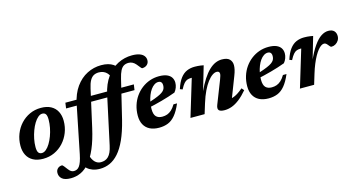

<svg xmlns="http://www.w3.org/2000/svg" viewBox="-96 -1141 3399 1823"><g transform="rotate(-15 1603.0 -229.0)"><path d="M306.5 -460Q365.5 -460 405.2 -438.2Q445 -416.5 465.2 -377.2Q485.5 -338 485.5 -286Q485.5 -224.5 464.2 -170.5Q443 -116.5 405.2 -75.2Q367.5 -34 316.5 -10.5Q265.5 13 205.5 13Q146.5 13 106.8 -8.8Q67 -30.5 47 -69.8Q27 -109 27 -161Q27 -222 48 -276.2Q69 -330.5 107 -371.8Q145 -413 195.8 -436.5Q246.5 -460 306.5 -460ZM207 -43Q228 -43 248.8 -60.5Q269.5 -78 287.8 -108Q306 -138 320 -175.5Q334 -213 342 -253.8Q350 -294.5 350 -333.5Q350 -372 339 -387.8Q328 -403.5 305.5 -403.5Q284.5 -403.5 263.8 -386Q243 -368.5 224.8 -338.8Q206.5 -309 192.5 -271.2Q178.5 -233.5 170.2 -192.8Q162 -152 162 -113.5Q162 -75 173.2 -59Q184.5 -43 207 -43Z M1218 -447 1210 -392.5H537.5L545 -447ZM645 -405.5Q665 -504.5 712.5 -570.8Q760 -637 825.5 -670.2Q891 -703.5 964.5 -703.5Q1002 -703.5 1030.8 -695.8Q1059.5 -688 1080 -674.5Q1100.5 -661 1112 -644L1032 -565.5Q1022 -591 1006.8 -608.2Q991.5 -625.5 971.2 -634.2Q951 -643 925.5 -643Q896 -643 874.2 -631Q852.5 -619 837 -591.2Q821.5 -563.5 811 -515.5L729 -149.5Q703 -34 669.2 44.5Q635.5 123 595 170.5Q554.5 218 508.5 238.8Q462.5 259.5 412 259.5Q353.5 259.5 326.5 237Q299.5 214.5 299.5 179Q299.5 152 316.8 135.5Q334 119 361.5 119Q369.5 124.5 378.8 136Q388 147.5 402.5 167Q417 186.5 430 193.8Q443 201 456 201Q472 201 485.8 194.8Q499.5 188.5 511 173Q522.5 157.5 532.2 130.2Q542 103 550.5 61.5ZM948.5 -420Q970 -518.5 1018 -585Q1066 -651.5 1131.5 -684.8Q1197 -718 1271 -718Q1316.5 -718 1345.5 -707.2Q1374.5 -696.5 1388.2 -678Q1402 -659.5 1402 -636.5Q1402 -608.5 1383 -591.5Q1364 -574.5 1333.5 -574.5Q1326 -579 1316.2 -592.2Q1306.5 -605.5 1291.5 -622.5Q1277 -639.5 1259.5 -648.5Q1242 -657.5 1221.5 -657.5Q1194 -657.5 1174.2 -645.8Q1154.5 -634 1140.2 -606.2Q1126 -578.5 1114.5 -530.5L1022.5 -149Q995 -39 960.8 36.5Q926.5 112 885.8 157.8Q845 203.5 799 224Q753 244.5 702 244.5Q662.5 244.5 631.5 233.5Q600.5 222.5 579.5 203.5Q558.5 184.5 548.5 160.5L631.5 90.5Q643.5 137 667.8 161.5Q692 186 726 186Q747.5 186 766 179.5Q784.5 173 799.8 158Q815 143 826.5 117.8Q838 92.5 846 55Z M1447.5 -409Q1427 -409 1407.8 -396.2Q1388.5 -383.5 1372.5 -361Q1356.5 -338.5 1344.8 -309Q1333 -279.5 1326.2 -245.8Q1319.5 -212 1319.5 -177Q1319.5 -124 1340.8 -102.2Q1362 -80.5 1401 -80.5Q1427.5 -80.5 1449.8 -88.5Q1472 -96.5 1492.5 -115Q1513 -133.5 1532.5 -166.5H1567.5Q1538 -97 1505.2 -57.8Q1472.5 -18.5 1433.5 -2.8Q1394.5 13 1345.5 13Q1291.5 13 1253.8 -6.2Q1216 -25.5 1196.5 -62Q1177 -98.5 1177 -149.5Q1177 -202.5 1191.8 -249.8Q1206.5 -297 1233.5 -335.5Q1260.5 -374 1297 -402Q1333.5 -430 1376.8 -445Q1420 -460 1467 -460Q1516 -460 1546 -446.8Q1576 -433.5 1589.5 -411.2Q1603 -389 1603 -361Q1603 -337.5 1594.2 -313.8Q1585.5 -290 1570 -272Q1538.5 -260 1503.5 -249Q1468.5 -238 1431.8 -227.8Q1395 -217.5 1358 -208.8Q1321 -200 1285 -192.5L1287 -236.5Q1338 -251.5 1373 -264.5Q1408 -277.5 1430.2 -289.2Q1452.5 -301 1464.2 -313Q1476 -325 1480.5 -338.2Q1485 -351.5 1485 -367Q1485 -380.5 1480.8 -389.8Q1476.5 -399 1468.5 -404Q1460.5 -409 1447.5 -409Z M1653 -280.5 1628.5 -290Q1649.5 -355.5 1677.5 -392.2Q1705.5 -429 1740.8 -444.2Q1776 -459.5 1818 -459.5Q1834.5 -459.5 1848 -458.5Q1861.5 -457.5 1875.2 -455.8Q1889 -454 1905.5 -450.5L1832.5 -201L1833 -207.5Q1864.5 -276.5 1895.8 -324.5Q1927 -372.5 1958.2 -402.2Q1989.5 -432 2021 -445.8Q2052.5 -459.5 2085 -459.5Q2138 -459.5 2160.8 -436.2Q2183.5 -413 2183.5 -377Q2183.5 -358 2178 -333.2Q2172.5 -308.5 2160 -277L2067.5 -37.5L2046 -75.5Q2070 -75.5 2093 -82.5Q2116 -89.5 2141 -105.2Q2166 -121 2195.5 -146L2216 -122.5Q2174.5 -73.5 2135.8 -43.5Q2097 -13.5 2060.8 -0.2Q2024.5 13 1989 13Q1946.5 13 1932.8 -2.8Q1919 -18.5 1932.5 -53.5L2020.5 -278.5Q2028.5 -300 2032 -312.2Q2035.5 -324.5 2035.5 -333.5Q2035.5 -344.5 2029 -351.5Q2022.5 -358.5 2007 -358.5Q1987.5 -358.5 1964.2 -342.5Q1941 -326.5 1916.5 -294.5Q1892 -262.5 1868.5 -214Q1845 -165.5 1825 -100.5L1794 0H1655L1765.5 -365Q1764 -365 1762.2 -365Q1760.5 -365 1758.5 -365Q1737 -365 1720.2 -359Q1703.5 -353 1687.8 -335Q1672 -317 1653 -280.5Z M2523.5 -409Q2503 -409 2483.8 -396.2Q2464.5 -383.5 2448.5 -361Q2432.5 -338.5 2420.8 -309Q2409 -279.5 2402.2 -245.8Q2395.5 -212 2395.5 -177Q2395.5 -124 2416.8 -102.2Q2438 -80.5 2477 -80.5Q2503.5 -80.5 2525.8 -88.5Q2548 -96.5 2568.5 -115Q2589 -133.5 2608.5 -166.5H2643.5Q2614 -97 2581.2 -57.8Q2548.5 -18.5 2509.5 -2.8Q2470.5 13 2421.5 13Q2367.5 13 2329.8 -6.2Q2292 -25.5 2272.5 -62Q2253 -98.5 2253 -149.5Q2253 -202.5 2267.8 -249.8Q2282.5 -297 2309.5 -335.5Q2336.5 -374 2373 -402Q2409.5 -430 2452.8 -445Q2496 -460 2543 -460Q2592 -460 2622 -446.8Q2652 -433.5 2665.5 -411.2Q2679 -389 2679 -361Q2679 -337.5 2670.2 -313.8Q2661.5 -290 2646 -272Q2614.5 -260 2579.5 -249Q2544.5 -238 2507.8 -227.8Q2471 -217.5 2434 -208.8Q2397 -200 2361 -192.5L2363 -236.5Q2414 -251.5 2449 -264.5Q2484 -277.5 2506.2 -289.2Q2528.5 -301 2540.2 -313Q2552 -325 2556.5 -338.2Q2561 -351.5 2561 -367Q2561 -380.5 2556.8 -389.8Q2552.5 -399 2544.5 -404Q2536.5 -409 2523.5 -409Z M2841.5 -365Q2840 -365 2838.2 -365Q2836.5 -365 2834.5 -365Q2813 -365 2796.2 -359Q2779.5 -353 2763.8 -335Q2748 -317 2729 -280.5L2704.5 -290Q2725.5 -355.5 2753.5 -392.2Q2781.5 -429 2816.8 -444.2Q2852 -459.5 2894 -459.5Q2911 -459.5 2924.8 -458.5Q2938.5 -457.5 2952 -455.5Q2965.5 -453.5 2981.5 -450.5L2912 -211L2911 -218.5Q2950.5 -307.5 2987.8 -360.5Q3025 -413.5 3060.8 -436.8Q3096.5 -460 3131.5 -460Q3169 -460 3187.8 -440.8Q3206.5 -421.5 3206.5 -390Q3206.5 -366.5 3194.8 -347.5Q3183 -328.5 3164.2 -317.5Q3145.5 -306.5 3124.5 -306.5Q3118.5 -306.5 3112 -312.5Q3105.5 -318.5 3097 -330Q3088 -342 3079.5 -347.8Q3071 -353.5 3061 -353.5Q3048 -353.5 3032.2 -343Q3016.5 -332.5 3000 -312Q2983.5 -291.5 2966.2 -260.8Q2949 -230 2932.5 -190Q2916 -150 2901 -100.5L2870.5 0H2731Z"/></g></svg>

Font: Newsreader 16pt 16pt
Style: Bold Italic
Weight: 700
Italic angle: -17°
Version: Version 1.003